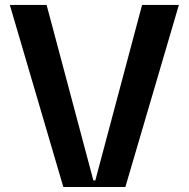

<svg xmlns="http://www.w3.org/2000/svg" viewBox="-20 -747 754 767"><path d="M19.2 -727.3 233 0H480.8L694.6 -727.3H547.6L360.8 -26.3H353L166.2 -727.3Z"/></svg>

Font: Riot Sans 2.0
Style: Bold
Weight: 600
Designer: Rasmus Andersson
Foundry: rsms
Version: Version 3.006;hotconv 1.0.109;makeotfexe 2.5.65596